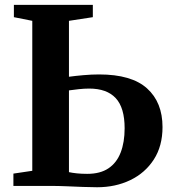

<svg xmlns="http://www.w3.org/2000/svg" viewBox="-20 -763 705 788"><path d="M378.5 5.5Q352.5 5.5 320.2 4.2Q288 3 253.8 1.5Q219.5 0 184.5 0H35V-50.5L112.5 -62V-677.5L37 -692.5V-743H361V-692.5L263 -677.5V-448Q288.5 -451.5 322.2 -454.5Q356 -457.5 386.5 -457.5Q520 -457.5 583.5 -400.2Q647 -343 647 -241.5Q647 -163.5 611.2 -108.2Q575.5 -53 514.8 -23.8Q454 5.5 378.5 5.5ZM338 -49.5Q391.5 -49.5 425.2 -72.2Q459 -95 475.2 -137Q491.5 -179 491.5 -236.5Q491.5 -321 455 -360.2Q418.5 -399.5 346 -399.5Q326 -399.5 303 -397Q280 -394.5 263 -392V-56.5Q276.5 -53.5 295.5 -51.5Q314.5 -49.5 338 -49.5Z"/></svg>

Font: Merriweather 48pt
Style: Bold
Weight: 700
Version: Version 2.100